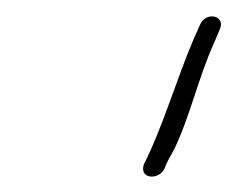

<svg xmlns="http://www.w3.org/2000/svg" viewBox="-20 -682 296 240"><path d="M186 -472C189 -481 193 -486 198 -496C217 -535 228 -585 247 -627L255 -646C262 -663 237 -668 230 -651L222 -633C201 -584 183 -522 160 -477C153 -458 179 -456 186 -472Z"/></svg>

Font: Electronic
Style: LtIt
Weight: 300
Version: Version 1.011